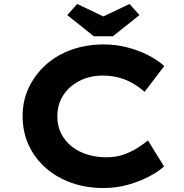

<svg xmlns="http://www.w3.org/2000/svg" viewBox="-20 -938 927 968"><path d="M502 10Q415 10 341 -16Q267 -42 211.5 -90.5Q156 -139 125 -205.5Q94 -272 94 -353Q94 -432 126 -498Q158 -564 213 -613Q268 -662 342.5 -688Q417 -714 503 -714Q564 -714 620.5 -699.5Q677 -685 725.5 -660.5Q774 -636 808 -605L709 -475Q683 -498 652 -516.5Q621 -535 582.5 -546Q544 -557 496 -557Q452 -557 412 -543.5Q372 -530 339.5 -503.5Q307 -477 288 -438.5Q269 -400 269 -351Q269 -302 289 -263.5Q309 -225 343 -198.5Q377 -172 421.5 -158.5Q466 -145 516 -145Q564 -145 602.5 -158.5Q641 -172 672 -191.5Q703 -211 726 -230L807 -99Q779 -73 731.5 -48Q684 -23 625 -6.5Q566 10 502 10ZM453 -755 319 -862 369 -918 516 -848H486L633 -918L683 -862L549 -755Z"/></svg>

Font: Lexend Mega
Style: Bold
Weight: 700
Version: Version 1.007